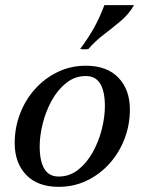

<svg xmlns="http://www.w3.org/2000/svg" viewBox="-20 -710 561 745"><path d="M313 -415Q271 -415 237.5 -388.5Q204 -362 181 -320.5Q158 -279 146 -231.5Q134 -184 134 -142Q134 -85 152 -55Q170 -25 208 -25V15Q126 15 81.5 -31.5Q37 -78 37 -155Q37 -214 57.5 -268Q78 -322 115.5 -364Q153 -406 203.5 -430.5Q254 -455 313 -455ZM208 -25Q250 -25 283.5 -51.5Q317 -78 340 -119.5Q363 -161 375 -208.5Q387 -256 387 -298Q387 -355 369 -385Q351 -415 313 -415V-455Q395 -455 439.5 -408.5Q484 -362 484 -285Q484 -226 463.5 -172Q443 -118 405.5 -76Q368 -34 317.5 -9.5Q267 15 208 15ZM500 -690Q481 -656 449 -629Q417 -602 383.5 -576.5Q350 -551 323 -520Q307 -517 291 -520Q326 -567 347.5 -607Q369 -647 385 -690Z"/></svg>

Font: Poltawski Nowy
Style: Italic
Weight: 400
Italic angle: -12°
Designer: Adam Pótawski, Mateusz Machalski, Borys Kosmynka, Ania Wieluska
Foundry: Capitalics.wtf
Version: Version 1.001;gftools[0.9.25]